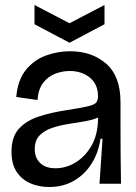

<svg xmlns="http://www.w3.org/2000/svg" viewBox="-20 -735 544 768"><path d="M177 13Q136 13 102 -1.5Q68 -16 47 -47Q26 -78 26 -128Q26 -188 56 -220.5Q86 -253 135.5 -269Q185 -285 244 -294Q301 -303 328 -309Q355 -315 363.5 -323.5Q372 -332 372 -350Q372 -398 339.5 -424.5Q307 -451 259 -451Q229 -451 200.5 -440Q172 -429 152.5 -403.5Q133 -378 130 -335L45 -347Q51 -416 84 -456Q117 -496 164 -513Q211 -530 260 -530Q348 -530 405 -480Q462 -430 462 -326V-228Q462 -171 462.5 -114Q463 -57 464 0H378Q381 -46 384 -89Q387 -132 390 -180H382Q374 -125 347 -81.5Q320 -38 276.5 -12.5Q233 13 177 13ZM202 -62Q244 -62 282 -85Q320 -108 345 -150.5Q370 -193 372 -254L373 -265Q350 -255 317.5 -249.5Q285 -244 250.5 -238.5Q216 -233 186 -222.5Q156 -212 137.5 -192.5Q119 -173 119 -138Q119 -104 140.5 -83Q162 -62 202 -62ZM118 -715 258 -642 398 -715V-638L258 -564L118 -638Z"/></svg>

Font: Bricolage Grotesque 48pt
Style: Regular
Weight: 400
Designer: Mathieu Triay
Foundry: Atelier Triay
Version: Version 1.000; ttfautohint (v1.8.4.7-5d5b);gftools[0.9.32]